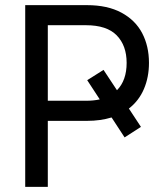

<svg xmlns="http://www.w3.org/2000/svg" viewBox="-20 -727 644 747"><path d="M435.1 -376Q472.7 -414.1 472.7 -482.4Q472.7 -549.8 434.1 -589.4Q395.5 -628.9 314.5 -628.9H166V-335H315.4Q343.8 -335 368.2 -340.3L319.3 -415L382.8 -455.1ZM78.1 -707H318.4Q398.4 -707 452.6 -677.7Q506.8 -648.4 533.2 -597.9Q559.6 -547.4 559.6 -482.4Q559.6 -426.8 540 -380.9Q520.5 -335 481.4 -304.7L528.3 -233.4L464.8 -192.4L414.1 -270Q370.6 -256.8 319.3 -256.8H166V0H78.1Z"/></svg>

Font: Pretendard Std
Style: Regular
Weight: 400
Designer: Base glyphs from Inter by Rasmus Andersson; Hangeul glyphs from Noto Sans CJK(Source Han Sans) by Jang Soo-young and Kan
Foundry: Kil Hyung-jin
Version: Version 1.309